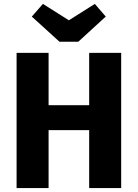

<svg xmlns="http://www.w3.org/2000/svg" viewBox="-20 -964 706 984"><path d="M466 -944 522 -879 381 -750H285L143 -879L200 -944L333 -860ZM437 0V-297H229V0H65V-693H229V-425H437V-693H601V0Z"/></svg>

Font: FiraGO
Style: Bold
Weight: 700
Designer: bBox Type
Foundry: bBox Type GmbH
Version: Version 1.001;PS 001.001;hotconv 1.0.88;makeotf.lib2.5.64775